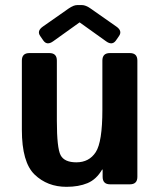

<svg xmlns="http://www.w3.org/2000/svg" viewBox="-20 -720 623 750"><path d="M137.2 -579.1Q123 -599.1 147.5 -616.2L248.5 -687Q267.6 -700.2 281.7 -700.2H300.3Q314.5 -700.2 333.5 -687L434.6 -616.2Q459 -599.1 444.8 -579.1L432.6 -561.5Q418 -541.5 394.5 -558.6L291.5 -632.3H290.5L187.5 -558.6Q163.6 -541.5 149.4 -561.5ZM65.4 -212.9V-483.4Q65.4 -512.7 94.7 -512.7H172.9Q202.1 -512.7 202.1 -483.4V-248Q202.1 -141.6 216.8 -113.8Q231.4 -85.9 278.3 -85.9Q328.1 -85.9 354 -125.7Q379.9 -165.5 379.9 -291V-483.4Q379.9 -512.7 409.2 -512.7H487.3Q516.6 -512.7 516.6 -483.4V-29.3Q516.6 0 487.3 0H410.2Q380.9 0 380.9 -29.3V-57.6H378.9Q356.4 -19 321.8 -4.6Q287.1 9.8 239.7 9.8Q165 9.8 115.2 -38.1Q65.4 -85.9 65.4 -212.9Z"/></svg>

Font: Istok Web
Style: Bold
Weight: 700
Designer: Andrey V. Panov
Foundry: Andrey V. Panov
Version: Version 1.0.2g